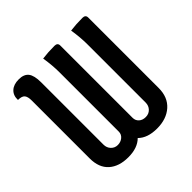

<svg xmlns="http://www.w3.org/2000/svg" viewBox="-142 -614 738 738"><g transform="rotate(-45 226.5 -245.0)"><path d="M344 -408Q344 -446 337 -490Q367 -494 402 -494Q419 -494 419 -479V-96Q419 -46 387.5 -18Q356 10 304.5 10Q253 10 226 -17Q199 10 148.5 10Q98 10 69 -16Q40 -42 40 -92V-407Q40 -428 32.5 -437Q25 -446 4 -446Q3 -471 18.5 -485.5Q34 -500 62 -500Q90 -500 102.5 -484Q115 -468 115 -431V-92Q115 -75 126 -63.5Q137 -52 153 -52Q169 -52 180.5 -61.5Q192 -71 192 -86V-408Q192 -446 185 -490Q215 -494 250 -494Q267 -494 267 -479V-86Q267 -71 277.5 -61.5Q288 -52 305 -52Q322 -52 333 -63.5Q344 -75 344 -92Z"/></g></svg>

Font: el_Medula One
Style: Regular
Weight: 400
Designer: Luciano Vergara
Foundry: Luciano Vergara
Version: Version 1.002 August 17, 2020